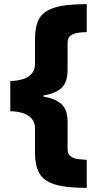

<svg xmlns="http://www.w3.org/2000/svg" viewBox="-20 -744 473 932"><path d="M401 168Q299 168 244.5 150.5Q190 133 170 95.5Q150 58 150 0V-121Q150 -151 132.5 -169.5Q115 -188 87.5 -196Q60 -204 30 -204V-351Q61 -351 88.5 -359Q116 -367 133 -385.5Q150 -404 150 -434V-558Q150 -615 169.5 -652Q189 -689 243 -706.5Q297 -724 401 -724V-588Q381 -588 359.5 -585Q338 -582 323 -571.5Q308 -561 308 -536V-404Q308 -343 277.5 -316Q247 -289 191 -281V-275Q248 -266 278 -239Q308 -212 308 -155V-20Q308 4 323 15Q338 26 360 28.5Q382 31 401 32Z"/></svg>

Font: Noto Sans Hebrew Black
Style: Regular
Weight: 900
Designer: Monotype Design Team
Foundry: Monotype Imaging Inc.
Version: Version 2.003